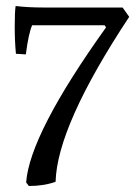

<svg xmlns="http://www.w3.org/2000/svg" viewBox="-20 -449 454 639"><path d="M33 -270Q29 -312 29 -361Q29 -410 32 -429Q72 -424 126 -424H388L410 -393Q170 -30 165 156Q126 170 76 170L67 158Q79 -3 333 -358L328 -365H87Q75 -338 66 -268Z"/></svg>

Font: Buenard
Style: Regular
Weight: 400
Designer: Gustavo Ibarra
Foundry: FontFuror
Version: Version 1.001 2011